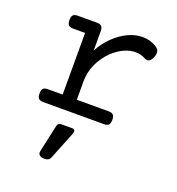

<svg xmlns="http://www.w3.org/2000/svg" viewBox="-130 -569 861 932"><g transform="rotate(20 300.0 -102.5)"><path d="M520.5 -442.4Q540 -430.7 540 -412.1Q540 -403.3 535.6 -391.6Q525.4 -363.8 507.3 -363.8Q500 -363.8 493.7 -367.7Q469.7 -380.9 442.4 -380.9Q398.4 -380.9 354 -350.3Q309.6 -319.8 281 -269Q252.4 -218.3 252.4 -161.1V-66.4H417Q433.6 -66.4 440.7 -58.8Q447.8 -51.3 447.8 -33.2Q447.8 -15.1 440.7 -7.6Q433.6 0 417 0H102.5Q85.9 0 78.9 -7.6Q71.8 -15.1 71.8 -33.2Q71.8 -51.3 78.9 -58.8Q85.9 -66.4 102.5 -66.4H179.2V-384.8H117.2Q100.6 -384.8 93.5 -392.3Q86.4 -399.9 86.4 -418Q86.4 -436 93.5 -443.6Q100.6 -451.2 117.2 -451.2H216.8Q233.4 -451.2 240.5 -443.6Q247.6 -436 247.6 -418V-319.3Q271 -362.3 304.2 -394.5Q337.4 -426.8 375 -444.3Q412.6 -461.9 449.2 -461.9Q487.3 -461.9 520.5 -442.4ZM170.4 234.9Q170.4 232.9 171.4 227.1L202.1 86.9Q206.1 71.3 222.7 71.3H279.3Q293 71.3 293 84Q293 89.8 290 96.2L232.9 238.3Q225.6 256.8 204.1 256.8Q187 256.8 178.7 251Q170.4 245.1 170.4 234.9Z"/></g></svg>

Font: Courier Prime
Style: Regular
Weight: 400
Designer: Alan Dague-Greene, Quote-Unquote Apps
Foundry: Quote-Unquote Apps
Version: Version 3.018